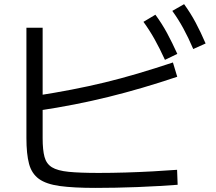

<svg xmlns="http://www.w3.org/2000/svg" viewBox="-20 -875 1040 923"><path d="M439.6 28.3Q333.6 28.3 267.8 19.3Q202 10.3 167.1 -15Q132.3 -40.3 119.6 -87.5Q107 -134.7 107 -211.7V-741.7H185V-210.3Q185 -154.3 193.9 -121Q202.7 -87.7 229.5 -71Q256.4 -54.4 310.2 -49Q364 -43.7 454.3 -43.7Q517 -43.7 583.8 -45.7Q650.7 -47.7 714.5 -51.2Q778.3 -54.7 831.3 -58.7L834 13.3Q792.3 16.3 742.8 19.3Q693.3 22.3 640.6 24.3Q588 26.3 536.5 27.3Q485 28.3 439.6 28.3ZM156 -415Q244 -428.7 324.3 -444.2Q404.7 -459.7 482.7 -478.5Q560.7 -497.4 641.3 -521.2Q722 -545 811.3 -574.7L832 -506Q663 -449 502.2 -409.3Q341.4 -369.6 167.4 -343.6ZM773 -587.3Q747.3 -643.3 723.1 -686.5Q699 -729.6 669.6 -770L727 -804.3Q758.7 -761.3 783.4 -715.5Q808 -669.7 832.4 -616ZM909 -639.3Q884.7 -696 860.8 -739.5Q837 -783 808.3 -822.6L865 -855Q896.7 -811.3 921 -765.5Q945.4 -719.7 968.4 -666Z"/></svg>

Font: M PLUS 1 Thin
Style: Regular
Weight: 100
Designer: Coji Morishita
Foundry: UNDERFOREST DESIGN
Version: Version 1.001